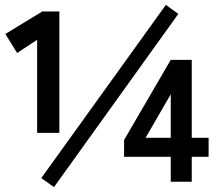

<svg xmlns="http://www.w3.org/2000/svg" viewBox="-20 -744 885 786"><path d="M132 -200V-581L50 -527L2 -605L153 -697H223V-200ZM201 22 149 -15 659 -724 710 -687ZM679 0V-102H488V-171L679 -499H765V-180H834V-102H765V0ZM576 -180H679V-358Z"/></svg>

Font: Zen Kaku Gothic New
Style: Bold
Weight: 700
Designer: Yoshimichi Ohira
Foundry: Positype
Version: Version 1.002